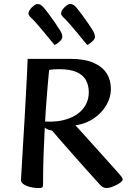

<svg xmlns="http://www.w3.org/2000/svg" viewBox="-20 -936 644 969"><path d="M175.3 13Q161.6 13 146.3 10.7Q131 8.5 117.2 3.3Q103.5 -1.9 94.7 -9.6Q85.8 -17.2 85.8 -27.9Q85.8 -31.2 87.7 -58.5Q89.5 -85.9 91.8 -130.3Q94.2 -174.8 97.7 -229.6Q101.3 -284.4 104.5 -343.2Q107.6 -402.1 110.7 -458.3Q113.7 -514.6 116.3 -561.4Q118.8 -608.2 119.5 -639H334.4Q405.7 -639 451.3 -619.4Q496.8 -599.7 518.3 -565.7Q539.7 -531.8 539.7 -487Q539.7 -445 517 -405.7Q494.3 -366.4 454 -338.7Q413.8 -310.9 360.6 -303.5Q369.5 -294.1 387.9 -273.8Q406.3 -253.6 430.1 -227.1Q453.9 -200.6 479.3 -172.3Q504.6 -144 527.5 -118.6Q550.5 -93.3 566.7 -75.1Q582.9 -56.9 587.8 -50.8Q594.7 -42.5 596.9 -38Q599.2 -33.6 599.2 -30.1Q599.2 -24.6 590.7 -17.3Q582.3 -10 568.9 -3.1Q555.6 3.9 541.8 8.5Q527.9 13 517.6 13Q506.9 13 498.1 7.8Q489.4 2.5 481 -7.7Q452.2 -40 418.7 -76.8Q385.3 -113.7 352.8 -150.8Q320.2 -187.8 291.8 -220.2Q263.3 -252.7 243.4 -276.3Q237.1 -277.7 224.5 -281.6Q211.9 -285.5 206 -292.8Q202.3 -225.5 199.8 -152.4Q197.3 -79.3 197.3 -3Q197.3 5.6 193.5 9.3Q189.6 13 175.3 13ZM207.7 -322.7Q233.5 -320.6 265.8 -323.8Q298.2 -327 330.7 -339.3Q363.3 -351.6 387.5 -374.4Q406.7 -393 417.4 -417Q428.1 -441 428.1 -471Q428.1 -505 413.8 -531.2Q399.6 -557.5 366.9 -572.2Q334.2 -586.9 277.4 -586.9Q261.5 -586.9 250.2 -585.8Q239 -584.8 227.9 -583.4Q226.9 -573 225.1 -553.4Q223.2 -533.8 221 -508.1Q218.8 -482.4 216.5 -452Q214.1 -421.7 211.6 -388.8Q209.1 -356 207.7 -322.7ZM420.6 -709Q417.2 -712.1 403.2 -729.3Q389.2 -746.5 370.6 -769.2Q352 -791.8 333.8 -812.6Q315.6 -833.4 304.8 -843.7Q297.4 -849.8 292.9 -856.4Q288.4 -863 288.4 -867.9Q288.4 -877.6 296.5 -888.8Q304.6 -899.9 315.5 -907.9Q326.4 -916 332.9 -916Q341.5 -916 347.9 -912.8Q354.3 -909.7 363.8 -899.8Q378.2 -883 394.3 -861Q410.5 -839 425.2 -817.7Q439.9 -796.3 449 -781.1Q453.2 -774.6 456.3 -766.1Q459.3 -757.6 459.3 -749.3Q459.3 -739.8 446.1 -727.2Q432.8 -714.6 420.6 -709ZM255.9 -708.7Q252.5 -711.8 238.5 -729Q224.5 -746.2 205.9 -768.9Q187.3 -791.5 169.1 -812.3Q150.9 -833.1 140.1 -843.4Q132.7 -849.5 128.2 -856.1Q123.7 -862.7 123.7 -867.6Q123.7 -877.3 131.8 -888.5Q139.9 -899.6 150.8 -907.6Q161.7 -915.7 168.2 -915.7Q176.8 -915.7 183.2 -912.5Q189.6 -909.4 199.1 -899.5Q213.5 -882.7 229.6 -860.7Q245.8 -838.7 260.5 -817.4Q275.1 -796 284.3 -780.8Q288.5 -774.3 291.6 -765.8Q294.6 -757.3 294.6 -749Q294.6 -739.5 281.4 -726.9Q268.1 -714.3 255.9 -708.7Z"/></svg>

Font: Briem Hand Thin
Style: Regular
Weight: 100
Designer: Gunnlaugur SE Briem, Eben Sorkin
Foundry: Sorkin Type Co.
Version: Version 1.003